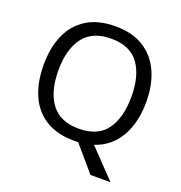

<svg xmlns="http://www.w3.org/2000/svg" viewBox="-155 -857 1091 1159"><g transform="rotate(20 390.5 -277.5)"><path d="M720 -358Q720 -227 667.5 -135Q615 -43 512 -8L683 170H554L416 9Q410 9 403.5 9.5Q397 10 391 10Q280 10 206.5 -36Q133 -82 97 -165Q61 -248 61 -359Q61 -469 97 -551Q133 -633 206.5 -679Q280 -725 392 -725Q499 -725 572 -679.5Q645 -634 682.5 -551.5Q720 -469 720 -358ZM156 -358Q156 -223 213 -145.5Q270 -68 391 -68Q513 -68 569 -145.5Q625 -223 625 -358Q625 -493 569 -569.5Q513 -646 392 -646Q271 -646 213.5 -569.5Q156 -493 156 -358Z"/></g></svg>

Font: Noto Sans Mongolian
Style: Regular
Weight: 400
Designer: Monotype Design Team
Foundry: Monotype Imaging Inc.
Version: Version 3.001; ttfautohint (v1.8.4.7-5d5b)